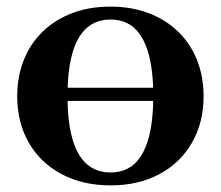

<svg xmlns="http://www.w3.org/2000/svg" viewBox="-20 -550 667 580"><path d="M595 -259Q595 -180 560 -119Q525 -58 461.5 -24Q398 10 314 10Q230 10 166 -24Q102 -58 67 -119Q32 -180 32 -259Q32 -319 52 -369Q72 -419 109.5 -455Q147 -491 198.5 -510.5Q250 -530 314 -530Q377 -530 428.5 -510.5Q480 -491 517.5 -455Q555 -419 575 -369Q595 -319 595 -259ZM184 -260Q184 -183 198.5 -131.5Q213 -80 242 -54.5Q271 -29 314 -29Q357 -29 385.5 -54.5Q414 -80 428.5 -131.5Q443 -183 443 -260Q443 -337 428.5 -388.5Q414 -440 385.5 -465.5Q357 -491 314 -491Q271 -491 242 -465.5Q213 -440 198.5 -388.5Q184 -337 184 -260ZM125 -245V-285H501V-245Z"/></svg>

Font: Roboto Serif 144pt SemiBold
Style: Regular
Weight: 600
Version: Version 1.008